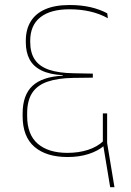

<svg xmlns="http://www.w3.org/2000/svg" viewBox="-20 -650 534 785"><path d="M256.5 -8Q303.5 -8 341.8 -20.2Q380 -32.5 405.5 -54L403 -73.5Q377.5 -49.5 339.5 -37.2Q301.5 -25 255.5 -25Q178 -25 134.5 -62.2Q91 -99.5 91 -176V-186Q91 -238.5 111.5 -270Q132 -301.5 174 -316Q216 -330.5 279.5 -331.5L359.5 -332.5V-349L280.5 -350.5Q219 -351.5 180 -365Q141 -378.5 122.2 -406.5Q103.5 -434.5 103.5 -479V-483Q103.5 -546.5 144.8 -579.2Q186 -612 264 -612Q308.5 -612 347.5 -603.2Q386.5 -594.5 421 -575.5L418.5 -595.5Q388 -612 349.5 -620.8Q311 -629.5 264.5 -629.5Q205 -629.5 165.2 -612.2Q125.5 -595 105.5 -562.2Q85.5 -529.5 85.5 -483V-477.5Q85.5 -436.5 100.8 -407.5Q116 -378.5 149.5 -362Q183 -345.5 237 -342.5V-340.5Q153 -336.5 112.8 -299Q72.5 -261.5 72.5 -185.5V-175.5Q72.5 -91 121 -49.5Q169.5 -8 256.5 -8ZM418 -186.5H400.5V-57.5L402 -56.5L430.5 115.5H448L418 -65.5Z"/></svg>

Font: Anek Devanagari Thin
Style: Regular
Weight: 250
Designer: Kailash Malviya (Devanagari) & Yesha Goshar (Latin)
Foundry: Ek Type
Version: Version 1.003